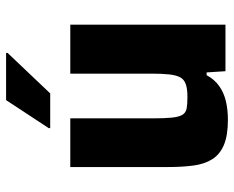

<svg xmlns="http://www.w3.org/2000/svg" viewBox="-89 -672 769 631"><g transform="rotate(-90 295.5 -356.5)"><path d="M217 8Q166 8 135 -5Q104 -18 88 -43Q72 -68 67 -105Q62 -142 62 -191V-510H222V-240Q222 -199 224.5 -175.5Q227 -152 234 -141Q241 -130 255 -127.5Q269 -125 293 -125Q319 -125 334.5 -130.5Q350 -136 357 -149Q364 -162 366.5 -185.5Q369 -209 369 -244V-510H530V0H377L373 -62H364Q350 -36 328 -20.5Q306 -5 278 1.5Q250 8 217 8ZM190 -576V-581L282 -721H437V-716L304 -576Z"/></g></svg>

Font: Saira Thin
Style: Bold
Weight: 700
Version: Version 1.101